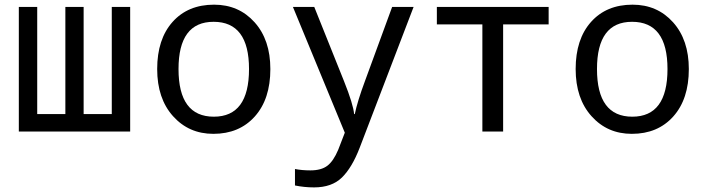

<svg xmlns="http://www.w3.org/2000/svg" viewBox="-20 -566 3040 826"><path d="M339.8 -75.2H460.9V-536.1H540V0H61V-536.1H140.1V-75.2H261.2V-536.1H339.8Z M897.9 9.8Q792.5 9.8 724.4 -66.2Q656.2 -142.1 656.2 -269Q656.2 -397.5 722.4 -471.7Q788.6 -545.9 900.9 -545.9Q1007.3 -545.9 1075.2 -470.2Q1143.1 -394.5 1143.1 -269Q1143.1 -139.6 1076.2 -64.9Q1009.3 9.8 897.9 9.8ZM899.9 -64Q1051.3 -64 1051.3 -269Q1051.3 -472.2 898.9 -472.2Q748 -472.2 748 -269Q748 -64 899.9 -64Z M1240.2 -536.1H1332L1460 -216.8Q1500 -116.7 1503.4 -75.2H1506.3Q1517.6 -129.9 1550.3 -217.8L1667 -536.1H1759.3L1527.3 69.8Q1494.6 154.8 1451.2 197.5Q1407.7 240.2 1331.1 240.2Q1289.1 240.2 1249 231.9V161.1Q1279.3 167 1315.4 167Q1362.3 167 1388.4 147Q1414.6 127 1435.1 78.1L1463.4 4.9Z M2340.3 -460.9H2144.5V0H2055.2V-460.9H1859.4V-536.1H2340.3Z M2698.2 9.8Q2592.8 9.8 2524.7 -66.2Q2456.5 -142.1 2456.5 -269Q2456.5 -397.5 2522.7 -471.7Q2588.9 -545.9 2701.2 -545.9Q2807.6 -545.9 2875.5 -470.2Q2943.4 -394.5 2943.4 -269Q2943.4 -139.6 2876.5 -64.9Q2809.6 9.8 2698.2 9.8ZM2700.2 -64Q2851.6 -64 2851.6 -269Q2851.6 -472.2 2699.2 -472.2Q2548.3 -472.2 2548.3 -269Q2548.3 -64 2700.2 -64Z"/></svg>

Font: Noto Mono
Style: Regular
Weight: 400
Designer: Monotype Design Team
Foundry: Monotype Imaging Inc.
Version: Version 1.00